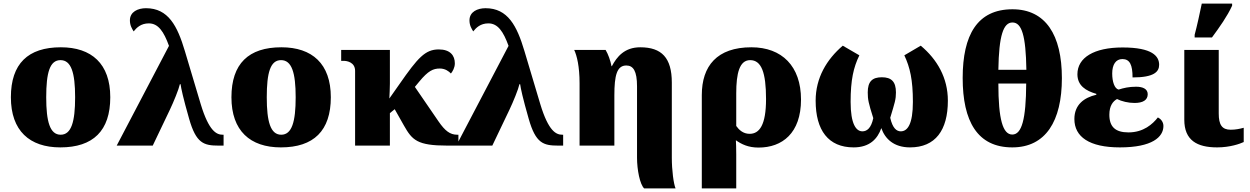

<svg xmlns="http://www.w3.org/2000/svg" viewBox="-20 -816 7004 1076"><path d="M318 10C502 10 598 -83 598 -271C598 -459 493 -551 321 -551C137 -551 41 -459 41 -271C41 -83 146 10 318 10ZM320 -61C260 -61 239 -134 239 -271C239 -409 259 -479 319 -479C379 -479 401 -409 401 -271C401 -134 380 -61 320 -61Z M634 0H836L932 -201C953 -245 982 -316 988 -344H992C995 -321 1006 -269 1040 -150C1079 -13 1122 0 1205 0H1233V-61H1228C1194 -61 1151 -80 1105 -232L1016 -530C974 -671 923 -770 798 -770C753 -770 708 -750 708 -702C708 -673 720 -655 729 -640C745 -660 769 -685 814 -685C867 -685 898 -639 927 -559Z M1554 10C1738 10 1834 -83 1834 -271C1834 -459 1729 -551 1557 -551C1373 -551 1277 -459 1277 -271C1277 -83 1382 10 1554 10ZM1556 -61C1496 -61 1475 -134 1475 -271C1475 -409 1495 -479 1555 -479C1615 -479 1637 -409 1637 -271C1637 -134 1616 -61 1556 -61Z M1970 0H2165V-182L2192 -204L2244 -112C2290 -31 2318 0 2487 0H2549V-61H2542C2502 -61 2474 -83 2438 -135L2305 -329L2329 -358C2380 -420 2408 -432 2445 -432C2475 -432 2496 -416 2507 -404C2516 -415 2529 -436 2529 -461C2529 -505 2503 -539 2439 -539C2363 -539 2322 -493 2219 -345L2162 -264C2163 -286 2165 -321 2165 -348V-536H1892V-475H1907C1923 -475 1970 -468 1970 -419Z M2537 0H2739L2835 -201C2856 -245 2885 -316 2891 -344H2895C2898 -321 2909 -269 2943 -150C2982 -13 3025 0 3108 0H3136V-61H3131C3097 -61 3054 -80 3008 -232L2919 -530C2877 -671 2826 -770 2701 -770C2656 -770 2611 -750 2611 -702C2611 -673 2623 -655 2632 -640C2648 -660 2672 -685 2717 -685C2770 -685 2801 -639 2830 -559Z M3766 240C3755 214 3745 139 3745 68V-353C3745 -492 3688 -551 3568 -551C3480 -551 3437 -498 3409 -445H3407C3401 -477 3388 -513 3374 -536H3198C3213 -504 3228 -444 3228 -349V0H3423V-282C3423 -393 3437 -449 3490 -449C3529 -449 3550 -418 3550 -332V67C3550 136 3566 217 3590 240Z M3913 240H4106V49C4106 13 4105 -12 4104 -30C4135 -8 4173 11 4231 11C4364 11 4469 -70 4469 -258C4469 -445 4362 -551 4191 -551C3998 -551 3913 -446 3913 -283ZM4181 -66C4144 -66 4121 -89 4106 -110V-293C4106 -405 4124 -479 4184 -479C4247 -479 4273 -410 4273 -261C4273 -115 4236 -66 4181 -66Z M4764 10C4854 10 4898 -38 4919 -98C4940 -38 4989 10 5080 10C5222 10 5292 -86 5292 -252C5292 -380 5232 -483 5140 -560L5048 -506C5080 -438 5096 -368 5096 -245C5096 -120 5066 -80 5028 -80C5005 -80 4982 -97 4969 -156C4995 -242 5001 -259 5001 -298C5001 -359 4975 -383 4922 -383C4868 -383 4843 -359 4843 -298C4843 -259 4847 -239 4874 -154C4862 -97 4838 -80 4813 -80C4778 -80 4747 -120 4747 -245C4747 -368 4763 -438 4796 -506L4703 -560C4613 -483 4551 -380 4551 -252C4551 -86 4622 10 4764 10Z M5653 10C5840 10 5931 -137 5931 -378C5931 -620 5840 -764 5654 -764C5457 -764 5375 -620 5375 -379C5375 -137 5457 10 5653 10ZM5575 -425C5578 -617 5603 -690 5654 -690C5706 -690 5729 -617 5732 -425ZM5653 -62C5600 -62 5575 -147 5575 -348H5731C5730 -147 5706 -62 5653 -62Z M6256 10C6437 10 6500 -48 6500 -110C6500 -133 6485 -150 6469 -158C6440 -121 6389 -74 6304 -74C6230 -74 6197 -106 6197 -173C6197 -224 6218 -249 6240 -261C6266 -248 6303 -239 6338 -239C6385 -239 6412 -255 6412 -288C6412 -318 6384 -330 6347 -330C6307 -330 6277 -323 6249 -314C6226 -319 6213 -358 6213 -404C6213 -454 6233 -485 6270 -485C6312 -485 6327 -452 6327 -382C6448 -382 6476 -414 6476 -453C6476 -501 6438 -550 6271 -550C6111 -550 6018 -493 6018 -400C6018 -336 6065 -307 6124 -290V-285C6055 -269 6001 -229 6001 -149C6001 -49 6085 10 6256 10Z M6675 -606H6772C6814 -663 6858 -725 6885 -784V-796H6715C6704 -743 6689 -673 6675 -621ZM6801 10C6873 10 6929 -10 6950 -20V-100C6929 -94 6904 -89 6877 -89C6828 -89 6810 -117 6810 -180V-536H6617V-145C6617 -30 6688 10 6801 10Z"/></svg>

Font: UArctic Serif Black
Style: Regular
Weight: 900
Designer: Customization by Puisto advertising & original work Monotype Design Team
Foundry: Monotype Imaging Inc.
Version: Version 2.004